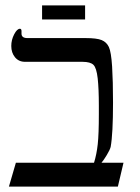

<svg xmlns="http://www.w3.org/2000/svg" viewBox="-20 -695 522 715"><path d="M418.9 0H13.2L39.1 -88.9H330.1Q339.8 -119.6 344 -158Q348.1 -196.3 348.1 -269V-302.2Q348.1 -364.3 343.8 -403.3Q339.4 -442.4 327.9 -453.6Q316.4 -464.8 287.1 -464.8H73.2Q49.8 -464.8 35.9 -481.7Q22 -498.5 22 -523.9Q22 -546.4 32.7 -567.1Q43.5 -587.9 54.2 -587.9Q60.1 -587.9 60.1 -579.1V-569.8Q60.1 -553.2 82 -553.2H298.8Q340.3 -553.2 358.6 -545.7Q377 -538.1 385.5 -519.8Q394 -501.5 397.5 -447.3Q400.9 -393.1 400.9 -313Q400.9 -196.3 392.1 -147.9Q389.2 -136.7 377.7 -117.7Q366.2 -98.6 357.9 -88.9H439.9ZM136.7 -674.8H296.9V-622.6H136.7Z"/></svg>

Font: Liberation Serif
Style: Regular
Weight: 400
Designer: Steve Matteson
Foundry: Ascender Corporation
Version: Version 2.1.5